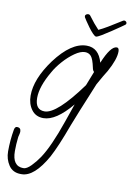

<svg xmlns="http://www.w3.org/2000/svg" viewBox="-100 -596 672 983"><g transform="rotate(10 236.5 -104.0)"><path d="M465 -537Q470 -537 474 -533.5Q478 -530 478 -525Q478 -520 474 -517Q472 -515 453 -502Q434 -489 409.5 -472.5Q385 -456 364 -443.5Q343 -431 336 -431Q330 -431 318.5 -443Q307 -455 295 -471.5Q283 -488 274 -501.5Q265 -515 263 -519Q262 -521 262 -525Q262 -530 267 -533.5Q272 -537 277 -537Q285 -537 289 -531Q317 -493 342 -467Q362 -476 388 -491.5Q414 -507 435 -520.5Q456 -534 460 -536Q462 -537 465 -537ZM79 329Q37 329 16 297.5Q-5 266 -5 226Q-5 196 -2.5 167.5Q0 139 5 111Q8 95 19 95Q39 95 39 116Q39 122 36 134Q33 144 33 149Q31 165 30 182.5Q29 200 29 218Q29 297 87 297Q104 297 126.5 274Q149 251 167 224Q209 161 256 25L289 -70Q208 27 143 27Q103 27 81 -3Q59 -33 59 -76Q59 -162 135 -266Q218 -377 298 -377Q361 -377 381 -303Q419 -395 451 -395Q463 -395 463 -375Q463 -335 426 -268Q418 -255 406.5 -236Q395 -217 381 -191L347 -108Q337 -84 322 -47.5Q307 -11 288 38Q266 98 247.5 141.5Q229 185 214 213Q149 329 83 329ZM143 -8Q206 -8 329 -177L358 -251Q351 -256 348 -272Q339 -315 327 -329Q315 -343 295 -343Q272 -343 242 -322Q212 -301 185 -270.5Q158 -240 142 -211Q94 -129 94 -70Q94 -8 143 -8Z"/></g></svg>

Font: Oooh Baby
Style: Regular
Weight: 400
Designer: Robert E. Leuschke
Foundry: Robert E. Leuschke
Version: Version 1.011; ttfautohint (v1.8.3)